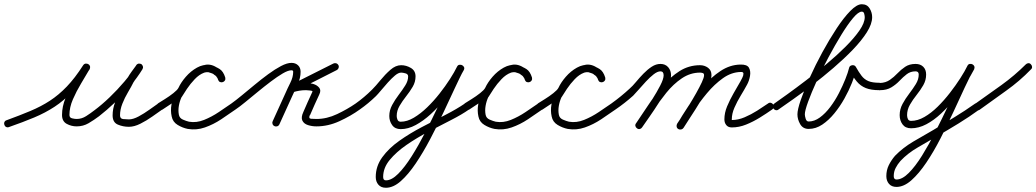

<svg xmlns="http://www.w3.org/2000/svg" viewBox="-30 -580 4896 907"><path d="M-9 10Q-12 3 -9 -3.5Q-6 -10 1 -12Q64 -35 114 -56Q164 -77 205.5 -104Q247 -131 285.5 -171Q324 -211 363 -272Q368 -279 375 -279.5Q382 -280 387 -277Q393 -274 395 -267.5Q397 -261 393 -253Q375 -222 353 -185.5Q331 -149 314.5 -111Q298 -73 298 -37Q298 -24 310.5 -21Q323 -18 332 -18Q356 -18 377 -31.5Q398 -45 416 -59Q451 -85 488 -120.5Q525 -156 558 -195Q591 -234 613 -271Q617 -278 624 -278.5Q631 -279 637 -276Q642 -272 644.5 -265.5Q647 -259 642 -252Q632 -237 621.5 -223Q611 -209 602 -193Q602 -193 602 -193Q602 -193 602 -193Q602 -194 602 -194Q602 -194 602 -194Q590 -170 574.5 -144Q559 -118 548 -90Q537 -62 537 -35Q537 -19 552 -17.5Q567 -16 579 -16Q599 -16 625 -30Q651 -44 676 -62Q701 -80 717 -91Q723 -95 730 -94Q737 -93 741 -87Q745 -81 744 -74Q743 -67 737 -63Q717 -49 689.5 -29.5Q662 -10 633 4.5Q604 19 579 19Q551 19 526.5 8.5Q502 -2 502 -35Q502 -66 513.5 -96Q525 -126 541 -155Q557 -184 572 -210Q572 -210 572 -210Q572 -210 572 -211Q572 -211 572 -211Q572 -211 572 -211Q581 -227 592 -242Q603 -257 614 -272Q619 -279 625.5 -279.5Q632 -280 638 -277Q643 -273 645 -266.5Q647 -260 643 -253Q619 -214 585 -173Q551 -132 512.5 -95.5Q474 -59 438 -31Q414 -13 388.5 2Q363 17 332 17Q307 17 285 5Q263 -7 263 -37Q263 -77 280 -118Q297 -159 320 -197.5Q343 -236 363 -271Q367 -278 374 -279Q381 -280 387 -276Q392 -273 394.5 -266.5Q397 -260 393 -252Q351 -188 311 -146Q271 -104 227.5 -75.5Q184 -47 131.5 -25Q79 -3 13 20Q6 23 -0.5 20Q-7 17 -9 10Z M712 -67Q708 -74 709.5 -81Q711 -88 717 -92Q728 -99 749 -112Q770 -125 789 -140Q808 -155 813 -165Q825 -191 848 -217.5Q871 -244 900.5 -260.5Q930 -277 961 -273Q961 -273 962 -273Q964 -273 964 -273Q990 -265 1007.5 -254Q1025 -243 1034 -214Q1036 -206 1032.5 -200Q1029 -194 1022 -192Q1016 -190 1009.5 -192.5Q1003 -195 1001 -203Q997 -213 992 -218Q992 -218 992 -218Q992 -218 992 -218Q992 -218 992.5 -218Q993 -218 993 -218Q990 -221 987 -223.5Q984 -226 980 -228Q980 -228 980 -228.5Q980 -229 980 -229Q980 -229 980 -229Q980 -229 980 -229Q957 -245 934 -236.5Q911 -228 890 -206Q869 -184 853 -160Q837 -136 828 -121Q828 -121 828 -121Q828 -121 828 -121Q828 -122 828 -122Q828 -122 828 -122Q819 -103 815 -80.5Q811 -58 815 -38Q818 -22 834 -15Q850 -8 863 -5Q863 -5 863 -5Q863 -5 863 -5Q863 -5 863 -5Q863 -5 863 -5Q898 1 934 -13.5Q970 -28 1003.5 -50.5Q1037 -73 1063 -91Q1069 -95 1076 -94Q1083 -93 1087 -87Q1091 -81 1090 -74Q1089 -67 1083 -63Q1052 -41 1015 -16.5Q978 8 938 22Q898 36 857 29Q857 29 857 29Q857 29 857 29Q857 29 857 29Q857 29 857 29Q832 24 809 10Q786 -4 781 -30Q775 -57 780 -86Q785 -115 798 -138Q798 -138 798 -138Q798 -138 798 -139Q798 -139 798 -139Q798 -139 798 -139Q811 -162 832.5 -191.5Q854 -221 881 -244Q908 -267 938.5 -273.5Q969 -280 1000 -257Q1000 -257 1000 -257Q1000 -257 1000 -257Q1000 -257 1000 -257.5Q1000 -258 1000 -258Q1005 -254 1009 -250.5Q1013 -247 1017 -242Q1017 -242 1017.5 -242Q1018 -242 1018 -242Q1018 -242 1018 -242Q1018 -242 1018 -242Q1028 -231 1033 -215Q1036 -207 1032 -201Q1028 -195 1022 -193Q1016 -191 1009.5 -193.5Q1003 -196 1000 -204Q994 -224 982.5 -229Q971 -234 954 -239Q954 -239 956 -239Q957 -239 957 -239Q934 -241 911.5 -227Q889 -213 871 -191.5Q853 -170 845 -151Q838 -135 817.5 -118Q797 -101 774 -86.5Q751 -72 737 -62Q730 -58 723 -59.5Q716 -61 712 -67Z M1059 -67Q1054 -73 1055.5 -80Q1057 -87 1063 -91Q1084 -106 1112.5 -129.5Q1141 -153 1173 -179.5Q1205 -206 1237 -229.5Q1269 -253 1297.5 -268Q1326 -283 1347 -283Q1366 -283 1378 -271.5Q1390 -260 1390 -241Q1390 -211 1376 -181Q1362 -151 1350 -125Q1335 -92 1320 -59Q1305 -26 1290 7Q1287 14 1280 16.5Q1273 19 1267 16Q1260 13 1257.5 6Q1255 -1 1258 -7Q1273 -40 1288 -73Q1303 -106 1318 -139Q1328 -162 1341.5 -189Q1355 -216 1355 -241Q1355 -248 1347 -248Q1331 -248 1305.5 -233Q1280 -218 1249 -194.5Q1218 -171 1187 -145.5Q1156 -120 1128.5 -97.5Q1101 -75 1083 -63Q1077 -58 1070 -59.5Q1063 -61 1059 -67ZM1569 -272Q1572 -266 1569.5 -259Q1567 -252 1561 -249Q1510 -223 1458.5 -197Q1407 -171 1356 -146Q1349 -142 1343 -145.5Q1337 -149 1335 -156Q1332 -162 1333.5 -168.5Q1335 -175 1343 -178Q1361 -184 1379.5 -186.5Q1398 -189 1417 -188Q1417 -188 1416.5 -188Q1416 -188 1416 -188Q1416 -188 1416 -188Q1416 -188 1416 -188Q1431 -189 1449.5 -183.5Q1468 -178 1478 -165.5Q1488 -153 1478 -133Q1478 -133 1478 -133Q1478 -133 1478 -133Q1478 -133 1478 -133Q1478 -133 1478 -133Q1467 -109 1456 -85Q1445 -61 1435 -37Q1435 -37 1434.5 -37Q1434 -37 1434 -37Q1434 -37 1434 -37Q1434 -37 1434 -37Q1426 -20 1439.5 -19Q1453 -18 1465 -18Q1514 -18 1562.5 -41Q1611 -64 1650 -91Q1656 -95 1663 -94Q1670 -93 1674 -87Q1678 -81 1677 -74Q1676 -67 1670 -63Q1627 -32 1573.5 -7.5Q1520 17 1465 17Q1444 17 1425 11Q1406 5 1398.5 -10Q1391 -25 1403 -51Q1403 -51 1403 -51Q1403 -51 1403 -51Q1403 -51 1403 -51Q1403 -51 1403 -51Q1413 -75 1424 -99Q1435 -123 1446 -147Q1446 -147 1446 -147Q1446 -147 1446 -147Q1446 -147 1446 -147Q1446 -147 1446 -147Q1448 -151 1434 -152.5Q1420 -154 1416 -154Q1416 -154 1416 -154Q1416 -154 1416 -154Q1416 -154 1415.5 -154Q1415 -154 1415 -154Q1399 -154 1384 -151.5Q1369 -149 1353 -144Q1346 -142 1340 -145.5Q1334 -149 1332 -155Q1329 -160 1331 -166.5Q1333 -173 1340 -177Q1391 -203 1442.5 -228.5Q1494 -254 1545 -280Q1552 -283 1558.5 -281Q1565 -279 1569 -272Z M1646 -67Q1641 -73 1642.5 -80Q1644 -87 1650 -91Q1691 -120 1728 -157Q1745 -174 1767 -201Q1789 -228 1814 -250Q1839 -272 1865 -272Q1889 -272 1911 -259Q1933 -246 1933 -219Q1933 -193 1919.5 -170Q1906 -147 1888.5 -125Q1871 -103 1857.5 -80Q1844 -57 1844 -32Q1844 -23 1848 -14Q1852 -5 1863 -5Q1893 -5 1925 -24Q1957 -43 1988 -73Q2019 -103 2046.5 -138Q2074 -173 2095.5 -206.5Q2117 -240 2129 -265Q2133 -273 2140 -274Q2147 -275 2153 -272Q2159 -269 2161.5 -262.5Q2164 -256 2160 -249Q2143 -216 2118.5 -163.5Q2094 -111 2064.5 -48Q2035 15 2002 77.5Q1969 140 1934 192Q1899 244 1863.5 275.5Q1828 307 1793 307Q1770 307 1757.5 292.5Q1745 278 1745 256Q1745 205 1776 162.5Q1807 120 1856.5 85Q1906 50 1963.5 20Q2021 -10 2074.5 -37.5Q2128 -65 2166 -91Q2172 -95 2179 -94Q2186 -93 2190 -87Q2194 -81 2193 -74Q2192 -67 2186 -63Q2152 -39 2101 -13Q2050 13 1994.5 42Q1939 71 1890.5 104.5Q1842 138 1811 175.5Q1780 213 1780 256Q1780 272 1793 272Q1820 272 1851 241Q1882 210 1914.5 158.5Q1947 107 1978.5 46Q2010 -15 2038.5 -75.5Q2067 -136 2090.5 -186.5Q2114 -237 2130 -265Q2134 -273 2141 -274Q2148 -275 2153 -272Q2159 -269 2162 -263Q2165 -257 2161 -249Q2146 -220 2122.5 -183.5Q2099 -147 2069 -109.5Q2039 -72 2004.5 -40.5Q1970 -9 1934 10.5Q1898 30 1863 30Q1836 30 1822.5 11Q1809 -8 1809 -32Q1809 -59 1822.5 -84Q1836 -109 1853.5 -132Q1871 -155 1884.5 -176.5Q1898 -198 1898 -219Q1898 -230 1885.5 -233.5Q1873 -237 1865 -237Q1852 -237 1835.5 -223Q1819 -209 1802 -190Q1785 -171 1770 -153Q1755 -135 1746 -126Q1710 -91 1670 -63Q1664 -58 1657 -59.5Q1650 -61 1646 -67Z M2161 -67Q2157 -74 2158.5 -81Q2160 -88 2166 -92Q2177 -99 2198 -112Q2219 -125 2238 -140Q2257 -155 2262 -165Q2274 -191 2297 -217.5Q2320 -244 2349.5 -260.5Q2379 -277 2410 -273Q2410 -273 2411 -273Q2413 -273 2413 -273Q2439 -265 2456.5 -254Q2474 -243 2483 -214Q2485 -206 2481.5 -200Q2478 -194 2471 -192Q2465 -190 2458.5 -192.5Q2452 -195 2450 -203Q2446 -213 2441 -218Q2441 -218 2441 -218Q2441 -218 2441 -218Q2441 -218 2441.5 -218Q2442 -218 2442 -218Q2439 -221 2436 -223.5Q2433 -226 2429 -228Q2429 -228 2429 -228.5Q2429 -229 2429 -229Q2429 -229 2429 -229Q2429 -229 2429 -229Q2406 -245 2383 -236.5Q2360 -228 2339 -206Q2318 -184 2302 -160Q2286 -136 2277 -121Q2277 -121 2277 -121Q2277 -121 2277 -121Q2277 -122 2277 -122Q2277 -122 2277 -122Q2268 -103 2264 -80.5Q2260 -58 2264 -38Q2267 -22 2283 -15Q2299 -8 2312 -5Q2312 -5 2312 -5Q2312 -5 2312 -5Q2312 -5 2312 -5Q2312 -5 2312 -5Q2347 1 2383 -13.5Q2419 -28 2452.5 -50.5Q2486 -73 2512 -91Q2518 -95 2525 -94Q2532 -93 2536 -87Q2540 -81 2539 -74Q2538 -67 2532 -63Q2501 -41 2464 -16.5Q2427 8 2387 22Q2347 36 2306 29Q2306 29 2306 29Q2306 29 2306 29Q2306 29 2306 29Q2306 29 2306 29Q2281 24 2258 10Q2235 -4 2230 -30Q2224 -57 2229 -86Q2234 -115 2247 -138Q2247 -138 2247 -138Q2247 -138 2247 -139Q2247 -139 2247 -139Q2247 -139 2247 -139Q2260 -162 2281.5 -191.5Q2303 -221 2330 -244Q2357 -267 2387.5 -273.5Q2418 -280 2449 -257Q2449 -257 2449 -257Q2449 -257 2449 -257Q2449 -257 2449 -257.5Q2449 -258 2449 -258Q2454 -254 2458 -250.5Q2462 -247 2466 -242Q2466 -242 2466.5 -242Q2467 -242 2467 -242Q2467 -242 2467 -242Q2467 -242 2467 -242Q2477 -231 2482 -215Q2485 -207 2481 -201Q2477 -195 2471 -193Q2465 -191 2458.5 -193.5Q2452 -196 2449 -204Q2443 -224 2431.5 -229Q2420 -234 2403 -239Q2403 -239 2405 -239Q2406 -239 2406 -239Q2383 -241 2360.5 -227Q2338 -213 2320 -191.5Q2302 -170 2294 -151Q2287 -135 2266.5 -118Q2246 -101 2223 -86.5Q2200 -72 2186 -62Q2179 -58 2172 -59.5Q2165 -61 2161 -67Z M2507 -67Q2503 -74 2504.5 -81Q2506 -88 2512 -92Q2523 -99 2544 -112Q2565 -125 2584 -140Q2603 -155 2608 -165Q2620 -191 2643 -217.5Q2666 -244 2695.5 -260.5Q2725 -277 2756 -273Q2756 -273 2757 -273Q2759 -273 2759 -273Q2785 -265 2802.5 -254Q2820 -243 2829 -214Q2831 -206 2827.5 -200Q2824 -194 2817 -192Q2811 -190 2804.5 -192.5Q2798 -195 2796 -203Q2792 -213 2787 -218Q2787 -218 2787 -218Q2787 -218 2787 -218Q2787 -218 2787.5 -218Q2788 -218 2788 -218Q2785 -221 2782 -223.5Q2779 -226 2775 -228Q2775 -228 2775 -228.5Q2775 -229 2775 -229Q2775 -229 2775 -229Q2775 -229 2775 -229Q2752 -245 2729 -236.5Q2706 -228 2685 -206Q2664 -184 2648 -160Q2632 -136 2623 -121Q2623 -121 2623 -121Q2623 -121 2623 -121Q2623 -122 2623 -122Q2623 -122 2623 -122Q2614 -103 2610 -80.5Q2606 -58 2610 -38Q2613 -22 2629 -15Q2645 -8 2658 -5Q2658 -5 2658 -5Q2658 -5 2658 -5Q2658 -5 2658 -5Q2658 -5 2658 -5Q2693 1 2729 -13.5Q2765 -28 2798.5 -50.5Q2832 -73 2858 -91Q2864 -95 2871 -94Q2878 -93 2882 -87Q2886 -81 2885 -74Q2884 -67 2878 -63Q2847 -41 2810 -16.5Q2773 8 2733 22Q2693 36 2652 29Q2652 29 2652 29Q2652 29 2652 29Q2652 29 2652 29Q2652 29 2652 29Q2627 24 2604 10Q2581 -4 2576 -30Q2570 -57 2575 -86Q2580 -115 2593 -138Q2593 -138 2593 -138Q2593 -138 2593 -139Q2593 -139 2593 -139Q2593 -139 2593 -139Q2606 -162 2627.5 -191.5Q2649 -221 2676 -244Q2703 -267 2733.5 -273.5Q2764 -280 2795 -257Q2795 -257 2795 -257Q2795 -257 2795 -257Q2795 -257 2795 -257.5Q2795 -258 2795 -258Q2800 -254 2804 -250.5Q2808 -247 2812 -242Q2812 -242 2812.5 -242Q2813 -242 2813 -242Q2813 -242 2813 -242Q2813 -242 2813 -242Q2823 -231 2828 -215Q2831 -207 2827 -201Q2823 -195 2817 -193Q2811 -191 2804.5 -193.5Q2798 -196 2795 -204Q2789 -224 2777.5 -229Q2766 -234 2749 -239Q2749 -239 2751 -239Q2752 -239 2752 -239Q2729 -241 2706.5 -227Q2684 -213 2666 -191.5Q2648 -170 2640 -151Q2633 -135 2612.5 -118Q2592 -101 2569 -86.5Q2546 -72 2532 -62Q2525 -58 2518 -59.5Q2511 -61 2507 -67Z M2858 -91Q2904 -124 2944 -161Q2958 -173 2974.5 -193Q2991 -213 3010 -232.5Q3029 -252 3049 -265Q3069 -278 3090 -278Q3113 -278 3126.5 -262.5Q3140 -247 3140 -224Q3140 -202 3124 -168.5Q3108 -135 3084.5 -98Q3061 -61 3038.5 -29Q3016 3 3003 22Q2999 28 2992 29.5Q2985 31 2979 26Q2973 22 2971.5 15Q2970 8 2975 2Q2985 -13 3006.5 -43.5Q3028 -74 3050.5 -109.5Q3073 -145 3089 -176Q3105 -207 3105 -224Q3105 -243 3090 -243Q3076 -243 3058 -229Q3040 -215 3021 -194.5Q3002 -174 2986 -155.5Q2970 -137 2961 -128Q2922 -93 2878 -63Q2872 -58 2865 -59.5Q2858 -61 2854 -67Q2849 -73 2850.5 -80Q2852 -87 2858 -91ZM2979 26Q2973 22 2971.5 15Q2970 8 2975 2Q3001 -36 3032 -83Q3063 -130 3099.5 -173Q3136 -216 3180 -244Q3224 -272 3277 -272Q3298 -272 3314.5 -260Q3331 -248 3331 -225Q3331 -205 3315.5 -171Q3300 -137 3277.5 -99.5Q3255 -62 3233 -29Q3211 4 3199 24Q3195 30 3188 31.5Q3181 33 3174 29Q3168 25 3166.5 18Q3165 11 3169 4Q3177 -7 3192 -30.5Q3207 -54 3225 -83Q3243 -112 3259 -140.5Q3275 -169 3285.5 -191.5Q3296 -214 3296 -225Q3296 -233 3289.5 -235Q3283 -237 3277 -237Q3231 -237 3191 -210Q3151 -183 3117.5 -141.5Q3084 -100 3055.5 -56Q3027 -12 3003 22Q2999 28 2992 29.5Q2985 31 2979 26ZM3169 6Q3191 -32 3222 -79Q3253 -126 3291 -170.5Q3329 -215 3373.5 -244.5Q3418 -274 3467 -275Q3499 -276 3508 -260Q3517 -244 3513 -221Q3509 -198 3499 -180Q3486 -156 3469 -128Q3452 -100 3439.5 -71.5Q3427 -43 3427 -16Q3427 -13 3427 -13Q3457 -13 3487.5 -26Q3518 -39 3546.5 -57Q3575 -75 3598 -91Q3604 -96 3611 -94.5Q3618 -93 3622 -87Q3627 -81 3625.5 -74Q3624 -67 3618 -63Q3591 -44 3559.5 -24.5Q3528 -5 3494.5 8.5Q3461 22 3427 22Q3410 22 3401 11Q3392 0 3392 -16Q3392 -47 3405 -78Q3418 -109 3435.5 -139.5Q3453 -170 3468 -196Q3471 -202 3476.5 -212.5Q3482 -223 3482 -232Q3482 -241 3469 -240Q3425 -239 3385 -210.5Q3345 -182 3309.5 -139.5Q3274 -97 3246 -53Q3218 -9 3199 24Q3195 30 3188 31.5Q3181 33 3175 30Q3168 26 3166.5 19Q3165 12 3169 6Z M3628 -91Q3651 -107 3690.5 -135.5Q3730 -164 3778.5 -201Q3827 -238 3875.5 -278.5Q3924 -319 3964.5 -359.5Q4005 -400 4030 -436Q4055 -472 4055 -499Q4055 -505 4052.5 -515Q4050 -525 4041 -525Q4025 -525 3999.5 -494.5Q3974 -464 3944 -415Q3914 -366 3883.5 -309Q3853 -252 3828 -197Q3803 -142 3787.5 -99.5Q3772 -57 3772 -40Q3772 -32 3776 -19Q3780 -6 3790 -6Q3817 -6 3843 -25Q3869 -44 3892 -74.5Q3915 -105 3933 -140Q3951 -175 3963.5 -206.5Q3976 -238 3981 -259Q3983 -270 3996 -272Q4008 -273 4013 -264Q4027 -239 4040 -222Q4053 -205 4072 -197Q4091 -189 4124 -189Q4131 -189 4136.5 -183.5Q4142 -178 4142 -171Q4142 -164 4136.5 -159Q4131 -154 4124 -154Q4085 -154 4060 -164Q4035 -174 4017.5 -195Q4000 -216 3983 -246Q3980 -251 3985 -254.5Q3990 -258 3997 -259Q4004 -260 4010 -258Q4016 -256 4015 -251Q4009 -225 3994.5 -188.5Q3980 -152 3959 -114.5Q3938 -77 3911.5 -44.5Q3885 -12 3854.5 8.5Q3824 29 3790 29Q3763 29 3750 6.5Q3737 -16 3737 -40Q3737 -62 3753 -108.5Q3769 -155 3795.5 -214Q3822 -273 3855 -333.5Q3888 -394 3922 -445.5Q3956 -497 3987 -528.5Q4018 -560 4041 -560Q4066 -560 4078 -540.5Q4090 -521 4090 -499Q4090 -467 4065 -427.5Q4040 -388 3998.5 -345Q3957 -302 3907.5 -259.5Q3858 -217 3808.5 -179Q3759 -141 3716.5 -111Q3674 -81 3648 -63Q3642 -58 3635 -59.5Q3628 -61 3624 -67Q3619 -73 3620.5 -80Q3622 -87 3628 -91Z M4125 -188Q4126 -188 4126 -188Q4126 -188 4126 -188Q4126 -188 4126 -188Q4126 -188 4126.5 -188Q4127 -188 4127 -188Q4154 -189 4173.5 -202.5Q4193 -216 4209.5 -233.5Q4226 -251 4246 -264.5Q4266 -278 4295 -278Q4318 -278 4331.5 -264.5Q4345 -251 4345 -228Q4345 -201 4331.5 -177.5Q4318 -154 4300 -131.5Q4282 -109 4268.5 -85.5Q4255 -62 4255 -36Q4255 -26 4259 -17.5Q4263 -9 4274 -9Q4305 -9 4337 -27.5Q4369 -46 4399.5 -76Q4430 -106 4457.5 -141.5Q4485 -177 4506.5 -210.5Q4528 -244 4540 -269Q4544 -277 4551 -278Q4558 -279 4564 -276Q4570 -272 4572.5 -266Q4575 -260 4571 -252Q4552 -220 4527.5 -167Q4503 -114 4474 -51.5Q4445 11 4413 73.5Q4381 136 4346 188Q4311 240 4275.5 271.5Q4240 303 4205 303Q4182 303 4169.5 288.5Q4157 274 4157 252Q4157 224 4168.5 200.5Q4180 177 4198 156Q4235 118 4284 89Q4333 60 4379 34Q4429 4 4479 -26.5Q4529 -57 4577 -91Q4583 -95 4590 -94Q4597 -93 4601 -87Q4605 -81 4604 -74Q4603 -67 4597 -63Q4549 -28 4498.5 3Q4448 34 4396 64Q4353 89 4305.5 116.5Q4258 144 4224 180Q4210 196 4201 213.5Q4192 231 4192 252Q4192 268 4205 268Q4232 268 4263 237Q4294 206 4326 154.5Q4358 103 4389 42Q4420 -19 4448.5 -79.5Q4477 -140 4500.5 -190.5Q4524 -241 4541 -270Q4545 -277 4552 -278Q4559 -279 4564 -276Q4570 -273 4572.5 -267Q4575 -261 4572 -253Q4557 -224 4533.5 -187Q4510 -150 4480 -113Q4450 -76 4416 -44Q4382 -12 4346 7Q4310 26 4274 26Q4247 26 4233.5 7.5Q4220 -11 4220 -36Q4220 -64 4233.5 -89Q4247 -114 4265 -137.5Q4283 -161 4296.5 -183Q4310 -205 4310 -228Q4310 -243 4295 -243Q4271 -243 4253.5 -229.5Q4236 -216 4219.5 -198.5Q4203 -181 4181 -167.5Q4159 -154 4127 -154Q4127 -154 4127 -154Q4127 -154 4127 -154Q4127 -154 4127.5 -154Q4128 -154 4128 -154Q4126 -153 4123 -154Q4116 -154 4111 -159Q4106 -164 4107 -172Q4107 -179 4112 -184Q4117 -189 4125 -188Z M4577 -90Q4638 -133 4700.5 -178Q4763 -223 4816 -276Q4821 -281 4828 -281.5Q4835 -282 4840 -276Q4845 -271 4845.5 -264Q4846 -257 4840 -252Q4787 -197 4723 -151.5Q4659 -106 4597 -61Q4591 -57 4584 -58.5Q4577 -60 4573 -66Q4569 -71 4570 -78.5Q4571 -86 4577 -90Z"/></svg>

Font: FRB American Cursive Guidelines Arrows
Style: Italic
Weight: 400
Italic angle: -25°
Version: Version 2.0;Modular Font Editor K font №1